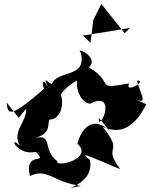

<svg xmlns="http://www.w3.org/2000/svg" viewBox="-20 -861 764 976"><path d="M75 -262 113 -308C117 -242 40 -195 80 -121C20 -180 65 -67 162 -89C231 -18 101 -101 132 34C221 -10 249 66 392 84C234 112 466 93 437 -48C388 -88 401 -81 591 -1C496 -129 617 -75 502 -216C614 -166 679 -244 724 -331L668 -356C731 -331 700 -369 676 -451C734 -455 612 -380 636 -437C452 -404 571 -434 432 -519C489 -569 357 -629 391 -592C422 -462 275 -507 244 -435C240 -425 185 -495 229 -409C168 -521 212 -332 224 -428C19 -244 20 -284 14 -340ZM482 -262 553 -178C487 -259 408 -252 373 -131C459 -52 258 -8 272 -41C188 -103 259 -192 139 -154C282 -188 184 -254 266 -277L182 -263C304 -214 304 -357 289 -377C293 -399 364 -461 430 -475C336 -520 365 -337 439 -334C553 -394 515 -248 483 -241ZM454 -758 440 -643 402 -680 641 -719 614 -692 495 -841Z"/></svg>

Font: Asimov Silicon
Style: Regular
Weight: 400
Designer: Google
Version: Version 2.000980; 2014